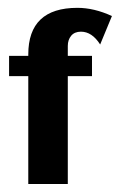

<svg xmlns="http://www.w3.org/2000/svg" viewBox="-20 -460 300 480"><path d="M50.7 -323.8V-320.3H2.7V-269.6H50.7V0H149.5V-269.6H210V-320.3H149.5V-345.2Q149.5 -360.3 157.9 -370.6Q166.4 -380.8 182.4 -380.8Q210 -380.8 230.4 -348.8L259.8 -419.9Q215.3 -440.4 173.5 -440.4Q50.7 -440.4 50.7 -323.8Z"/></svg>

Font: Gidugu
Style: Regular
Weight: 400
Designer: Purushoth Kumar Guthula
Foundry: Silicon Andhra, USA.
Version: Version 1.0.5; ttfautohint (v1.2.25-373a) -l 7 -r 28 -G 50 -